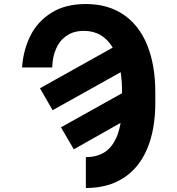

<svg xmlns="http://www.w3.org/2000/svg" viewBox="-20 -737 888 964"><path d="M411.1 -716.8Q521.5 -716.8 599.9 -663.8Q678.2 -610.8 719 -510.7Q759.8 -410.6 759.8 -272.5V-221.7Q759.8 -87.9 719.7 8.3Q679.7 104.5 601.3 155.8Q522.9 207 411.1 207V51.8Q485.8 51.8 528.6 8.1Q571.3 -35.6 585.4 -120.1L350.6 12.7L286.1 -97.7L592.8 -269V-273.4Q592.8 -327.6 585.9 -374.5L244.1 -183.6L180.7 -293.9L545.9 -498Q495.6 -582 401.4 -582Q350.6 -582 315.2 -558.1Q279.8 -534.2 261.5 -492.4Q243.2 -450.7 242.2 -398.4H90.8Q96.7 -484.9 132.3 -556.9Q168 -628.9 238 -672.9Q308.1 -716.8 411.1 -716.8Z"/></svg>

Font: Pretendard JP ExtraBold
Style: Regular
Weight: 800
Designer: Base glyphs from Inter by Rasmus Andersson; Hangeul glyphs from Noto Sans CJK(Source Han Sans) by Jang Soo-young and Kan
Foundry: Kil Hyung-jin
Version: Version 1.309